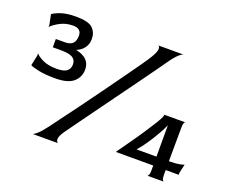

<svg xmlns="http://www.w3.org/2000/svg" viewBox="-102 -757 1076 913"><g transform="rotate(20 436.0 -300.0)"><path d="M147 -285Q96 -285 63.5 -292Q31 -299 20 -305L31 -357V-369Q41 -356 68.5 -343Q96 -330 138 -330Q175 -330 190 -342Q205 -354 205 -376Q205 -398 188 -409Q171 -420 131 -420H87V-462H131Q161 -462 173 -475.5Q185 -489 185 -514Q185 -532 174.5 -541Q164 -550 143 -550Q107 -550 78 -534.5Q49 -519 35 -504V-516L25 -565Q37 -575 66.5 -585Q96 -595 142 -595Q205 -595 226.5 -574Q248 -553 248 -520Q248 -494 234 -475Q220 -456 197 -447V-446Q231 -439 249.5 -421Q268 -403 268 -373Q268 -335 240 -310Q212 -285 147 -285ZM138 0Q144 -1 160 -15Q176 -29 199 -60Q209 -74 236 -110Q263 -146 299.5 -195.5Q336 -245 375 -299Q414 -353 450 -403Q486 -453 511.5 -489.5Q537 -526 545 -540Q564 -572 563 -586Q562 -600 554 -600H684Q677 -600 661 -586Q645 -572 622 -539Q611 -523 584.5 -486Q558 -449 522 -399.5Q486 -350 447.5 -297Q409 -244 373.5 -195Q338 -146 312 -110Q286 -74 276 -60Q256 -31 257 -16.5Q258 -2 267 0ZM718 0Q721 0 724.5 -7Q728 -14 728 -30V-55H539Q542 -59 547 -67Q552 -75 560 -85Q570 -100 590.5 -128.5Q611 -157 633.5 -191Q656 -225 674 -254Q689 -279 693 -289.5Q697 -300 694 -300H802Q798 -300 795 -293Q792 -286 792 -270L791 -100H797Q826 -100 843.5 -103.5Q861 -107 867 -110L857 -66V-55H791V-30Q791 -14 794.5 -7Q798 0 802 0ZM628 -100H728V-257H727Q720 -240 708 -218.5Q696 -197 681.5 -174Q667 -151 653 -132Q639 -113 628 -101Z"/></g></svg>

Font: Red Rose Medium
Style: Regular
Weight: 500
Designer: Jaikishan Patel
Version: Version 2.000